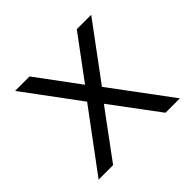

<svg xmlns="http://www.w3.org/2000/svg" viewBox="-130 -666 815 815"><g transform="rotate(-45 278.0 -258.5)"><path d="M522.5 0H436L278 -212L121.5 0H34.5L234 -268.5L50 -517H137L278.5 -325.5L420.5 -517H507L323 -268.5Z"/></g></svg>

Font: Public Sans Light
Style: Regular
Weight: 300
Designer: The Public Sans Project Authors: Dan O. Williams and USWDS (Libre Franklin designed by Pablo Impallari and Rodrigo Fuenz
Version: Version 1.007